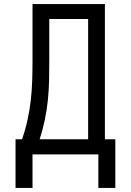

<svg xmlns="http://www.w3.org/2000/svg" viewBox="-20 -755 640 939"><path d="M139 164H56V-74H88Q104 -120 114.5 -168Q125 -216 130.5 -264.5Q136 -313 137.5 -361.5Q139 -410 139 -459V-735H493V-74H544V164H461V0H139ZM411 -74V-662H221V-459Q221 -411 220 -362Q219 -313 214 -264.5Q209 -216 199 -168Q189 -120 174 -74Z"/></svg>

Font: Bmono
Style: Regular
Weight: 400
Monospace: yes
Designer: Belleve Invis
Foundry: Belleve Invis
Version: Version 11.2.2; ttfautohint (v1.8.2)